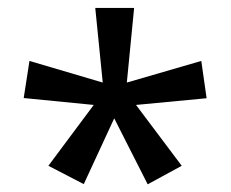

<svg xmlns="http://www.w3.org/2000/svg" viewBox="-20 -780 589 490"><path d="M322.3 -759.8 303.7 -569.3 493.7 -624.5 507.3 -529.3 327.1 -512.2 443.8 -356.9 356.9 -309.6 271.5 -478 193.8 -310.1 103.5 -356.9 219.2 -512.2 40.5 -529.8 55.2 -624.5 242.2 -569.3 223.1 -759.8Z"/></svg>

Font: Open Sans Medium
Style: Regular
Weight: 500
Designer: Monotype Design Team
Foundry: Monotype Imaging Inc.
Version: Version 3.000